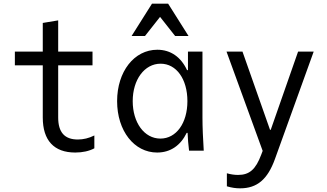

<svg xmlns="http://www.w3.org/2000/svg" viewBox="-20 -821 1780 1046"><path d="M297 -181V-465H484V-540H297V-710L213 -696V-540H61V-465H213V-181C213 -56 274 10 390 10C430 10 466 2 494 -13V-83C464 -68 434 -61 404 -61C332 -61 297 -100 297 -181Z M997 -97H1002C1003 -65 1006 -34 1010 0H1090C1086 -63 1083 -129 1083 -180V-540H1004V-439H999C966 -510 910 -550 837 -550C711 -550 618 -431 618 -270C618 -108 711 10 836 10C909 10 964 -29 997 -97ZM1001 -270C1001 -150 940 -66 854 -66C766 -66 703 -153 703 -270C703 -387 767 -474 855 -474C941 -474 1001 -390 1001 -270ZM697 -625H770L852 -729L934 -625H1007L896 -801H808Z M1216 123V194C1243 202 1265 205 1288 205C1381 205 1438 156 1478 45L1689 -540H1604L1455 -114H1451L1301 -540H1214L1411 1L1403 22C1373 102 1339 132 1277 132C1257 132 1237 129 1216 123Z"/></svg>

Font: CommitMono-dimboump
Style: Regular
Weight: 400
Monospace: yes
Designer: Eigil Nikolajsen
Foundry: Eigil Nikolajsen
Version: Version 1.143